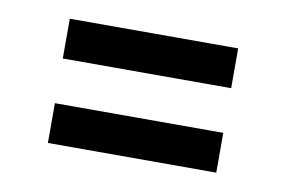

<svg xmlns="http://www.w3.org/2000/svg" viewBox="-40 -449 517 347"><g transform="rotate(10 219.0 -276.0)"><path d="M64 -317V-390H373V-317ZM64 -162V-235H373V-162Z"/></g></svg>

Font: Raleway SemiBold
Style: Regular
Weight: 600
Designer: Matt McInerney, Pablo Impallari, Rodrigo Fuenzalida
Foundry: Matt McInerney, Pablo Impallari, Rodrigo Fuenzalida
Version: Version 4.026